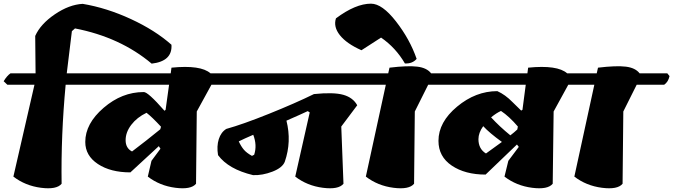

<svg xmlns="http://www.w3.org/2000/svg" viewBox="-55 -1027 3671 1047"><path d="M137 -831Q166 -896 244 -949Q322 -1002 396 -1006Q527 -984 659 -923Q791 -862 880 -783Q886 -693 772 -680Q601 -824 354 -872L337 -857L309 -627H525L537 -612Q530 -580 508 -565H303Q277 -288 281 -25Q254 8 168.5 -3Q83 -14 18 -64L133 -565H-15L-35 -584Q-17 -614 2 -627H139Z M811 -230 656 -87Q548 -87 479 -132.5Q410 -178 410 -253Q410 -353 510 -439Q610 -525 728 -525Q750 -528 842 -423L848 -428L867 -565H365L345 -584Q363 -614 382 -627H876L880 -658Q1040 -674 1093 -627H1258L1270 -612Q1263 -580 1241 -565H1098L1018 -419L1014 -25Q987 8 901.5 -3Q816 -14 751 -64L771 -150L820 -216ZM665 -201Q743 -260 819 -322L823 -336Q774 -389 744 -412Q692 -387 661 -346.5Q630 -306 630 -262.5Q630 -219 665 -201Z M2067 -627 2079 -612Q2072 -580 2050 -565H1099L1079 -584Q1097 -614 1116 -627ZM1634 -414 1623 -421Q1585 -403 1507 -369Q1536 -255 1498 -145Q1485 -112 1430.5 -91Q1376 -70 1325 -72Q1191 -104 1134 -181Q1126 -230 1138 -268Q1150 -306 1179 -324Q1269 -349 1412 -406.5Q1555 -464 1657 -514Q1764 -525 1817 -510Q1870 -495 1893 -453L1806 -337L1818 -25Q1791 8 1705.5 -3Q1620 -14 1555 -64ZM1319 -177 1331 -183Q1348 -235 1326 -292Q1277 -271 1247 -256Q1260 -228 1275 -210.5Q1290 -193 1319 -177Z M2447 -627 2459 -612Q2452 -580 2430 -565H2280L2207 -419L2203 -25Q2176 8 2090.5 -3Q2005 -14 1940 -64L2049 -565H1907L1887 -584Q1905 -614 1924 -627H2062L2069 -658Q2169 -670 2221 -663.5Q2273 -657 2296 -627ZM1968 -1007Q2029 -1007 2104.5 -910Q2180 -813 2217 -706Q2194 -679 2153 -681Q2103 -767 2023 -822L1916 -753Q1835 -789 1798.5 -835Q1762 -881 1777 -927Q1884 -1007 1968 -1007Z M2764 -239 2593 -75Q2481 -75 2408.5 -124Q2336 -173 2336 -259Q2336 -361 2437.5 -445.5Q2539 -530 2657 -530Q2700 -511 2740 -470Q2764 -447 2787 -424L2794 -428L2812 -565H2288L2268 -584Q2286 -614 2305 -627H2821L2825 -658Q2985 -674 3038 -627H3204L3216 -612Q3209 -580 3187 -565H3044L2964 -419L2959 -25Q2932 8 2846.5 -3Q2761 -14 2696 -64L2717 -150L2774 -226ZM2554 -268Q2554 -215 2595 -190L2682 -253Q2614 -302 2580 -339Q2554 -303 2554 -268ZM2766 -321 2769 -337Q2722 -392 2677 -422Q2652 -411 2623 -387Q2669 -337 2728 -289Q2749 -305 2766 -321Z M3584 -627 3596 -612Q3589 -580 3567 -565H3417L3344 -419L3340 -25Q3313 8 3227.5 -3Q3142 -14 3077 -64L3186 -565H3044L3024 -584Q3042 -614 3061 -627H3199L3206 -658Q3306 -670 3358 -663.5Q3410 -657 3433 -627Z"/></svg>

Font: Tillana ExtraBold
Style: Regular
Weight: 800
Designer: Lipi Raval (Devanagari, Latin), Jonny Pinhorn (Latin)
Foundry: Indian Type Foundry
Version: Version 2.003;PS 1.0;hotconv 1.0.79;makeotf.lib2.5.61930; tt